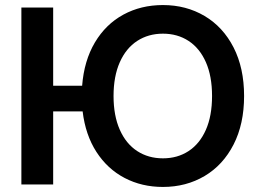

<svg xmlns="http://www.w3.org/2000/svg" viewBox="-20 -737 1043 767"><path d="M192.4 -394.5H308.1Q315.9 -494.6 359.1 -567.4Q402.3 -640.1 472.7 -678.5Q543 -716.8 630.9 -716.8Q723.6 -716.8 797.4 -673.1Q871.1 -629.4 913.1 -547.4Q955.1 -465.3 955.1 -353.5Q955.1 -241.7 913.1 -159.7Q871.1 -77.6 797.4 -33.9Q723.6 9.8 630.9 9.8Q546.4 9.8 477.8 -26.1Q409.2 -62 365.2 -130.1Q321.3 -198.2 310.1 -292H192.4V0H65.4V-707H192.4ZM630.9 -602.5Q572.8 -602.5 528.1 -573.5Q483.4 -544.4 458.5 -488.3Q433.6 -432.1 433.6 -353.5Q433.6 -274.9 458.5 -218.8Q483.4 -162.6 528.1 -133.5Q572.8 -104.5 630.9 -104.5Q689 -104.5 733.4 -133.5Q777.8 -162.6 802.5 -218.5Q827.1 -274.4 827.1 -353.5Q827.1 -432.6 802.5 -488.5Q777.8 -544.4 733.4 -573.5Q689 -602.5 630.9 -602.5Z"/></svg>

Font: WEMIX Pretendard SemiBold
Style: Regular
Weight: 600
Designer: Base glyphs from Inter by Rasmus Andersson; Hangeul glyphs from Noto Sans CJK(Source Han Sans) by Jang Soo-young and Kan
Foundry: Kil Hyung-jin
Version: Version 1.000